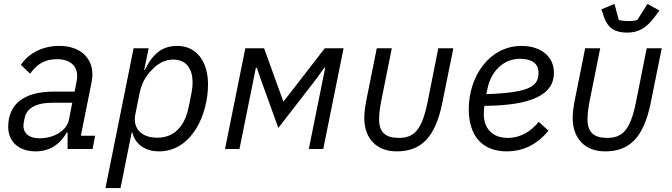

<svg xmlns="http://www.w3.org/2000/svg" viewBox="-20 -763 3438 983"><path d="M162 12C231 12 286 -21 321 -84H326V0H454L467 -68H394L449 -343C452 -358 453 -370 453 -383C453 -460 398 -528 283 -528C193 -528 123 -486 87 -431L134 -386C171 -435 208 -460 272 -460C337 -460 375 -428 375 -373C375 -363 374 -355 372 -345L362 -294H256C97 -294 22 -226 22 -113C22 -39 75 12 162 12ZM182 -55C132 -55 100 -78 100 -119C100 -126 101 -133 106 -158C116 -208 162 -237 249 -237H350L333 -150C322 -95 258 -55 182 -55Z M520 200H597L654 -84H658C673 -19 731 12 793 12C964 12 1045 -179 1045 -331C1045 -453 982 -528 888 -528C812 -528 763 -490 721 -404H718L741 -516H664ZM786 -58C694 -58 660 -114 673 -178L694 -283C704 -335 726 -374 759 -407C789 -437 822 -458 867 -458C936 -458 966 -408 966 -341C966 -324 964 -307 961 -290L946 -215C926 -115 870 -58 786 -58Z M1132 0H1206L1290 -416H1295L1314 -360L1405 -108L1601 -361L1640 -416H1645L1561 0H1635L1739 -516H1643L1433 -245H1430L1332 -516H1236Z M1986 -516H1909L1857 -257C1849 -217 1845 -185 1845 -159C1845 -55 1907 12 2011 12C2135 12 2208 -58 2244 -234L2301 -516H2224L2169 -240C2139 -92 2097 -57 2021 -57C1955 -57 1921 -85 1921 -151C1921 -185 1926 -215 1932 -247Z M2575 12C2649 12 2724 -16 2788 -94L2738 -139C2698 -90 2645 -57 2580 -57C2500 -57 2457 -106 2457 -179C2457 -190 2458 -207 2460 -221C2700 -223 2816 -277 2816 -390C2816 -483 2738 -528 2650 -528C2488 -528 2380 -375 2380 -204C2380 -64 2452 12 2575 12ZM2642 -462C2691 -462 2737 -446 2737 -391C2737 -320 2691 -289 2470 -281L2476 -310C2495 -402 2561 -462 2642 -462Z M3191 -596C3247 -596 3288 -618 3330 -674L3356 -709L3295 -743L3243 -661C3231 -657 3214 -655 3198 -655C3183 -655 3162 -657 3148 -661L3126 -743L3059 -715L3073 -674C3093 -618 3130 -596 3191 -596ZM3053 -516H2976L2924 -257C2916 -217 2912 -185 2912 -159C2912 -55 2974 12 3078 12C3202 12 3275 -58 3311 -234L3368 -516H3291L3236 -240C3206 -92 3164 -57 3088 -57C3022 -57 2988 -85 2988 -151C2988 -185 2993 -215 2999 -247Z"/></svg>

Font: Braiins Sans
Style: Italic
Weight: 400
Italic angle: -11.31°
Designer: Mike Abbink, Paul van der Laan, Pieter van Rosmalen, Jiri Chlebus, Lubos Buracinsky
Foundry: Bold Monday, Sudetype
Version: Version 1.000;hotconv 1.0.109;makeotfexe 2.5.65596